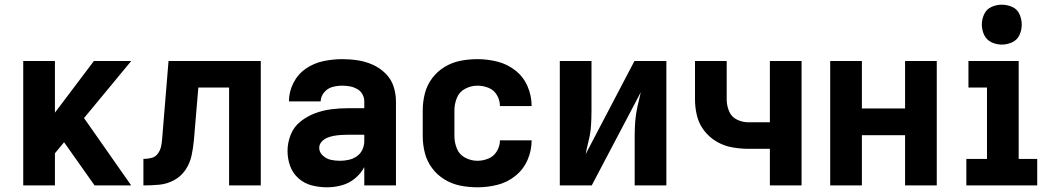

<svg xmlns="http://www.w3.org/2000/svg" viewBox="-20 -790 4504 818"><path d="M79 0H214V-137L253 -184L383 0H539L338 -287L539 -530H380L214 -310V-530H79Z M591 0Q625 0 658 -3Q691 -6 721 -22Q751 -38 770 -66Q789 -94 796 -126.5Q803 -159 806 -192L825 -417H956V0H1091V-530H698L671 -201Q670 -184 666.5 -167Q663 -150 652.5 -135.5Q642 -121 625 -117Q608 -113 591 -113Z M1373 8Q1405 8 1436 -0.5Q1467 -9 1492 -29.5Q1517 -50 1532 -78V0H1667V-357Q1667 -391 1656.5 -422.5Q1646 -454 1622 -477.5Q1598 -501 1567.5 -514.5Q1537 -528 1504.5 -533Q1472 -538 1438 -538Q1398 -538 1357.5 -529.5Q1317 -521 1283 -497.5Q1249 -474 1230 -436.5Q1211 -399 1211 -358H1346Q1347 -380 1361.5 -397Q1376 -414 1396.5 -419.5Q1417 -425 1438 -425Q1455 -425 1471 -422Q1487 -419 1501.5 -411Q1516 -403 1524 -388.5Q1532 -374 1532 -357V-329H1463Q1427 -329 1391.5 -324.5Q1356 -320 1322.5 -307.5Q1289 -295 1260.5 -272.5Q1232 -250 1218.5 -216Q1205 -182 1205 -147Q1205 -114 1216 -83Q1227 -52 1252 -30Q1277 -8 1309 0Q1341 8 1373 8ZM1428 -105Q1409 -105 1390 -109Q1371 -113 1355.5 -127Q1340 -141 1340 -160Q1340 -175 1350.5 -186.5Q1361 -198 1375 -203.5Q1389 -209 1403.5 -211.5Q1418 -214 1433 -215Q1448 -216 1463 -216H1532V-189Q1532 -170 1524 -152.5Q1516 -135 1500 -124Q1484 -113 1465.5 -109Q1447 -105 1428 -105Z M2014 8Q2057 8 2099 -2.5Q2141 -13 2175.5 -40.5Q2210 -68 2227.5 -108.5Q2245 -149 2245 -192H2110Q2110 -168 2097 -146Q2084 -124 2061 -114.5Q2038 -105 2014 -105Q1987 -105 1962 -118Q1937 -131 1926.5 -157Q1916 -183 1916 -210V-320Q1916 -347 1926.5 -373Q1937 -399 1962 -412Q1987 -425 2014 -425Q2038 -425 2061 -416Q2084 -407 2097 -385Q2110 -363 2110 -338H2245Q2245 -382 2227.5 -422.5Q2210 -463 2175.5 -490Q2141 -517 2099 -527.5Q2057 -538 2014 -538Q1977 -538 1941.5 -531Q1906 -524 1874.5 -505Q1843 -486 1821 -456.5Q1799 -427 1790 -391.5Q1781 -356 1781 -320V-210Q1781 -174 1790 -138.5Q1799 -103 1821 -73.5Q1843 -44 1874.5 -25Q1906 -6 1941.5 1Q1977 8 2014 8Z M2365 0H2501L2710 -397Q2703 -367 2696 -336.5Q2689 -306 2686.5 -274.5Q2684 -243 2684 -212V0H2819V-530H2683L2475 -133Q2481 -163 2488.5 -193.5Q2496 -224 2498 -255.5Q2500 -287 2500 -318V-530H2365Z M3260 0H3395V-530H3260V-269H3168Q3143 -269 3119.5 -280.5Q3096 -292 3086 -316.5Q3076 -341 3076 -366V-530H2941V-366Q2941 -331 2949.5 -296.5Q2958 -262 2980 -233.5Q3002 -205 3032.5 -187Q3063 -169 3098 -162.5Q3133 -156 3168 -156H3260Z M3517 0H3652V-214H3836V0H3971V-530H3836V-328H3652V-530H3517Z M4097 0H4399V-113H4320V-530H4106V-417H4185V-113H4097ZM4248 -600Q4271 -600 4292.5 -610Q4314 -620 4323.5 -641Q4333 -662 4333 -685Q4333 -708 4323.5 -729.5Q4314 -751 4292.5 -760.5Q4271 -770 4248 -770Q4225 -770 4204 -760.5Q4183 -751 4173 -729.5Q4163 -708 4163 -685Q4163 -662 4173 -641Q4183 -620 4204 -610Q4225 -600 4248 -600Z"/></svg>

Font: Iosevka Sparkle Extrabold
Style: Regular
Weight: 800
Designer: Belleve Invis
Foundry: Belleve Invis
Version: Version 4.5.0; ttfautohint (v1.8.3)